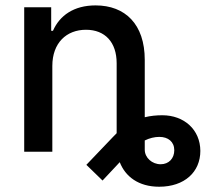

<svg xmlns="http://www.w3.org/2000/svg" viewBox="-20 -573 817 725"><path d="M177.6 -323.9C177.6 -410.9 230.8 -460.6 304.7 -460.6C376.8 -460.6 420.5 -413.4 420.5 -334.2V-70C415.8 -65.3 410.9 -60.7 406.2 -55.4L306.1 49.4L367.2 108.7L432.2 39.4C453.1 93.4 502.8 132.1 581 132.1C676.5 132.1 736.5 76.7 736.5 -3.2C736.2 -83.8 674.7 -137.8 593 -137.8C570.7 -137.8 548.7 -135.7 526.6 -130.3V-346.9C526.6 -481.9 452.4 -552.6 340.9 -552.6C258.9 -552.6 205.3 -514.6 180 -456.7H173.3V-545.5H71.4V0H177.6ZM526.6 -7.8V-42.6C544.7 -51.5 563.6 -56.1 581.7 -56.1C615.1 -56.1 638.1 -37.6 638.1 -5.7C638.1 25.2 617.5 47.2 586.6 47.2C554.3 47.2 526.6 22.7 526.6 -7.8Z"/></svg>

Font: Magic Ui Pro Medium
Style: Regular
Weight: 500
Designer: Stefan Endress, Andreas Faust
Version: Version 1.000;FEAKit 1.0